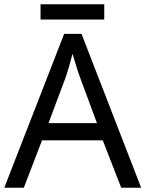

<svg xmlns="http://www.w3.org/2000/svg" viewBox="-20 -875 679 895"><path d="M545 0 459 -221H176L91 0H0L279 -717H360L638 0ZM432 -301 352 -517Q349 -525 342 -546Q335 -567 328.5 -589.5Q322 -612 318 -624Q310 -593 301.5 -563.5Q293 -534 287 -517L206 -301ZM466 -855V-784H169V-855Z"/></svg>

Font: Apis
Style: Regular
Weight: 400
Designer: Monotype Design Team
Foundry: Monotype Imaging Inc.
Version: Version 2.000; build 0001